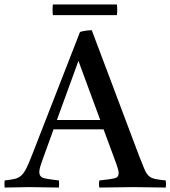

<svg xmlns="http://www.w3.org/2000/svg" viewBox="-43 -843 767 864"><path d="M-22 1Q-24 -15 -22 -31Q6 -34 23 -38Q40 -42 52 -52.5Q64 -63 75 -84.5Q86 -106 101 -145L317 -699Q328 -703 343.5 -705Q359 -707 370 -707L585 -136Q599 -100 608 -79.5Q617 -59 628 -50Q639 -41 656 -37.5Q673 -34 703 -31Q705 -15 703 1Q668 1 631 0Q594 -1 557 -1Q519 -1 480.5 0Q442 1 404 1Q401 -14 404 -31Q453 -36 472 -40.5Q491 -45 491 -64Q491 -72 488 -82Q485 -92 480 -107L423 -261H198L148 -123Q141 -104 137.5 -91.5Q134 -79 134 -69Q134 -47 154.5 -41.5Q175 -36 222 -31Q224 -14 222 1Q188 1 155 0Q122 -1 88 -1Q60 -1 34 0Q8 1 -22 1ZM213 -303H408L310 -569ZM195 -823H483Q486 -799 483 -775H195Q192 -799 195 -823Z"/></svg>

Font: Tiro Telugu
Style: Regular
Weight: 400
Designer: Telugu: John Hudson & Fiona Ross. Latin: John Hudson.
Foundry: Tiro Typeworks Ltd.
Version: Version 1.52